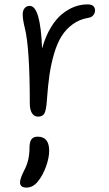

<svg xmlns="http://www.w3.org/2000/svg" viewBox="-20 -517 493 871"><path d="M152.8 12.2Q134.8 12.2 125 -3.7Q115.2 -19.5 115.2 -46.9Q115.2 -298.8 92.8 -389.2Q83 -427.7 83 -451.2Q83 -468.8 91.3 -479.5Q99.6 -490.2 115.2 -490.2Q163.6 -490.2 170.9 -296.9Q186 -351.1 210 -391.1Q233.9 -431.2 262 -453.6Q290 -476.1 318.6 -486.6Q347.2 -497.1 377 -497.1Q411.1 -497.1 411.1 -469.2Q411.1 -457.5 403.1 -447.8Q395 -438 379.9 -436Q340.3 -429.2 310.1 -407.2Q279.8 -385.3 259.8 -353.5Q239.7 -321.8 225.8 -274.9Q211.9 -228 204.6 -178.5Q197.3 -128.9 192.9 -64Q189.9 -19 181.9 -3.4Q173.8 12.2 152.8 12.2ZM70.8 310.1Q70.8 293 90.8 253.9Q113.8 210.4 113.8 153.8Q113.8 127.4 122.6 115.2Q131.3 103 150.9 103Q203.1 103 203.1 167Q203.1 197.8 189.2 237.3Q175.3 276.9 151.9 306.2Q129.4 334 100.1 334Q70.8 334 70.8 310.1Z"/></svg>

Font: Shantell Sans Normal
Style: Regular
Weight: 300
Designer: Stephen Nixon, Anya Danilova, Shantell Martin
Foundry: Arrow Type
Version: Version 1.006;[559af2be0]